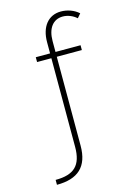

<svg xmlns="http://www.w3.org/2000/svg" viewBox="-137 -775 760 1077"><g transform="rotate(-15 243.0 -237.0)"><path d="M55.5 200.5V229C178.5 229 240.5 173 240.5 51.5V-465H386V-493H240.5V-556.5C240.5 -629.5 274 -674.5 331 -674.5C358.5 -674.5 388.5 -663 410.5 -643L430.5 -666.5C403.5 -691 365.5 -704.5 328 -704.5C253.5 -704.5 209 -646.5 209 -558.5V-493H126V-465H209V49.5C209 156.5 163.5 200.5 55.5 200.5Z"/></g></svg>

Font: HK Grotesk ExtraLight
Style: Regular
Weight: 200
Designer: Alfredo Marco Pradil
Foundry: Hanken Design Co.
Version: Version 3.001;FEAKit 1.0